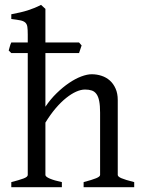

<svg xmlns="http://www.w3.org/2000/svg" viewBox="-20 -777 592 797"><path d="M327.1 0V-21Q362.3 -30.3 378.9 -37.1Q395.5 -43.9 395.5 -50.8V-309.1Q395.5 -338.9 391.8 -357.4Q388.2 -376 380.4 -386.7Q372.6 -397.5 360.8 -401.4Q349.1 -405.3 333 -405.3Q315.9 -405.3 296.1 -396.5Q276.4 -387.7 254.9 -370.6Q233.4 -353.5 211.4 -327.9Q189.5 -302.2 168.5 -268.1V-50.8Q168.5 -43.5 186.8 -35.6Q205.1 -27.8 236.8 -21V0H26.9V-21Q59.1 -29.3 77.1 -35.9Q95.2 -42.5 95.2 -50.8V-556.6H26.9L16.1 -567.4Q18.6 -575.2 20.8 -584Q22.9 -592.8 26.9 -600.6H95.2V-633.8Q95.2 -654.3 93.5 -665.8Q91.8 -677.2 84.7 -683.6Q77.6 -689.9 64 -692.6Q50.3 -695.3 26.9 -698.2V-717.8Q47.4 -721.7 64.2 -725.6Q81.1 -729.5 95.5 -734.1Q109.9 -738.8 123 -744.1Q136.2 -749.5 150.4 -756.8L168.5 -740.2V-600.6H308.1L318.8 -588.4L308.1 -556.6H168.5V-334Q189.5 -365.2 215.1 -390.1Q240.7 -415 266.6 -432.6Q292.5 -450.2 317.1 -459.5Q341.8 -468.8 360.8 -468.8Q381.8 -468.8 401.4 -462.4Q420.9 -456.1 435.8 -442.9Q450.7 -429.7 459.7 -409.4Q468.8 -389.2 468.8 -361.8V-50.8Q468.8 -43.9 483.6 -37.4Q498.5 -30.8 537.1 -21V0Z"/></svg>

Font: Gentium
Style: Regular
Weight: 400
Designer: J. Victor Gaultney
Version: Version 1.03; 2011; OFL 1.1 release